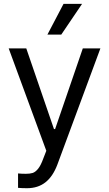

<svg xmlns="http://www.w3.org/2000/svg" viewBox="-20 -783 569 1002"><path d="M74.2 197.3V122.1Q91.8 124 115.2 124Q136.2 124 150.4 119.6Q164.6 115.2 178.7 97.9Q192.9 80.6 206.1 43.9L221.7 3.9L25.4 -530.3H117.2L261.7 -109.4H267.6L412.1 -530.3H503.9L279.3 76.2Q255.9 138.2 216.8 168.7Q177.7 199.2 121.1 199.2Q95.7 199.2 74.2 197.3ZM311.5 -762.7H408.2L299.8 -602.5H227.5Z"/></svg>

Font: WEMIX Pretendard
Style: Regular
Weight: 400
Designer: Base glyphs from Inter by Rasmus Andersson; Hangeul glyphs from Noto Sans CJK(Source Han Sans) by Jang Soo-young and Kan
Foundry: Kil Hyung-jin
Version: Version 1.000